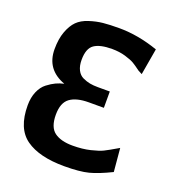

<svg xmlns="http://www.w3.org/2000/svg" viewBox="-133 -822 874 951"><g transform="rotate(20 304.0 -347.0)"><path d="M38 -201Q38 -242 51.5 -273.5Q65 -305 88 -322.5Q111 -340 130.5 -349Q150 -358 172 -363Q68 -401 68 -508Q68 -562 82.5 -601Q97 -640 119 -662Q141 -684 178 -696Q215 -708 249.5 -711.5Q284 -715 334 -715Q434 -715 540 -678L516 -539L495 -550Q471 -568 455 -577.5Q439 -587 407 -596.5Q375 -606 336 -606Q273 -606 242.5 -585Q212 -564 212 -504Q212 -472 223 -450.5Q234 -429 253.5 -420Q273 -411 291.5 -407.5Q310 -404 334 -404H397V-318H318Q253 -318 219 -293Q185 -268 185 -205Q185 -139 219 -114Q253 -89 315 -89Q367 -89 408 -99Q449 -109 469.5 -119Q490 -129 541 -159L552 -36Q485 -3 438.5 9Q392 21 311 21Q179 21 108.5 -29Q38 -79 38 -201Z"/></g></svg>

Font: Coval
Style: Heavy
Weight: 900
Foundry: Context Ltd
Version: Version 001.000